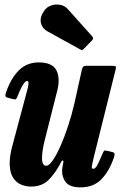

<svg xmlns="http://www.w3.org/2000/svg" viewBox="-20 -811 533 849"><path d="M6.5 -402Q28 -464.5 63.2 -499.8Q98.5 -535 151.5 -535Q211.5 -535 229.2 -500.5Q247 -466 233.5 -411.5L180 -200Q165.5 -144.5 165.8 -111.2Q166 -78 184.5 -78Q197 -78 213.5 -102Q230 -126 247.8 -166Q265.5 -206 281.5 -255Q297.5 -304 309 -354L341.5 -500.5Q343.5 -509.5 346.8 -514.8Q350 -520 362 -520H472.5Q487 -520 490.8 -518Q494.5 -516 491.5 -504.5L393.5 -111Q390 -96.5 386.8 -80.5Q383.5 -64.5 392 -64.5Q402 -64.5 411 -82.2Q420 -100 433.5 -132Q437 -140.5 440 -143.8Q443 -147 454.5 -144L475.5 -139Q485 -137 486.2 -132Q487.5 -127 484.5 -116.5Q463 -53.5 428 -18Q393 17.5 336.5 17.5Q285.5 17.5 268 -9.2Q250.5 -36 256 -71L260 -92.5Q261.5 -101 257.8 -101.5Q254 -102 250 -94Q226 -47 196 -16.5Q166 14 117 14Q94.5 14 73.2 5.2Q52 -3.5 38 -25Q24 -46.5 22.8 -84Q21.5 -121.5 38 -179L99 -407Q101 -414 103.5 -424.8Q106 -435.5 106 -444.2Q106 -453 100 -453Q84 -453 56.5 -383Q53.5 -376 50.8 -373Q48 -370 37 -373L13.5 -379Q5 -381.5 4 -386.5Q3 -391.5 6.5 -402ZM176.5 -765Q188 -781 207.5 -787.2Q227 -793.5 247 -789.5Q267 -785.5 280 -770.5L387 -651Q396 -642 387.5 -633L350.5 -595Q346.5 -590.5 343.8 -589.5Q341 -588.5 335.5 -592L192.5 -671Q165 -686 160.5 -711.5Q156 -737 176.5 -765Z"/></svg>

Font: Besley* Condensed
Style: Bold Italic
Weight: 700
Width: 3
Italic angle: -13°
Designer: Owen Earl
Foundry: indestructible type*
Version: Version 3.000; ttfautohint (v1.8.3)